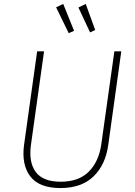

<svg xmlns="http://www.w3.org/2000/svg" viewBox="-20 -942 685 972"><path d="M300 -922 355 -786 328 -774 264 -905ZM414 -922 462 -790 436 -778 377 -904ZM594 -682 528 -208Q514 -107 453 -48.5Q392 10 286 10Q178 10 133 -49.5Q88 -109 102 -210L168 -682H203L137 -211Q124 -122 160.5 -72Q197 -22 287 -22Q379 -22 430 -73.5Q481 -125 493 -213L559 -682Z"/></svg>

Font: Fira Sans UltraLight
Style: Italic
Weight: 200
Italic angle: -8°
Designer: Carrois Corporate & Edenspiekermann AG
Foundry: Carrois Corporate GbR & Edenspiekermann AG
Version: Version 4.203;PS 004.203;hotconv 1.0.88;makeotf.lib2.5.64775